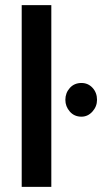

<svg xmlns="http://www.w3.org/2000/svg" viewBox="-20 -732 400 752"><path d="M65 0V-712H181V0ZM236 -341Q236 -368 253.5 -387.5Q271 -407 299 -407Q325 -407 342.5 -388Q360 -369 360 -341Q360 -315 342 -295Q324 -275 299 -275Q271 -275 253.5 -295Q236 -315 236 -341Z"/></svg>

Font: Mukta Mahee SemiBold
Style: Regular
Weight: 600
Designer: Shuchita Grover, Noopur Datye, Girish Dalvi, Yashodeep Gholap
Foundry: Ek Type
Version: Version 2.538;PS 1.000;hotconv 16.6.51;makeotf.lib2.5.65220;